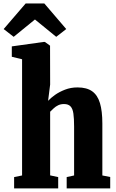

<svg xmlns="http://www.w3.org/2000/svg" viewBox="-56 -1054 650 1074"><path d="M67.5 -72.5V-722.5L10 -736.5V-794.5L189 -819.5H195L224 -798.5L224.5 -581L213 -490Q227 -505.5 251.2 -522.8Q275.5 -540 307.8 -552.5Q340 -565 377.5 -565Q429.5 -565 459.8 -543.2Q490 -521.5 503.2 -477Q516.5 -432.5 516.5 -363.5V-72.5L560.5 -64V0H317V-63.5L358.5 -72.5V-346.5Q358.5 -391.5 354.5 -419Q350.5 -446.5 338.2 -459.2Q326 -472 302 -472Q283.5 -472 269.5 -465.2Q255.5 -458.5 244.5 -448.2Q233.5 -438 224.5 -429V-73L269.5 -63.5V0H23V-63.5ZM20.5 -848 -35.5 -891.5 87.5 -1034.5H192L314.5 -891.5L258.5 -848L139.5 -945Z"/></svg>

Font: Merriweather 24pt SemiCondensed Black
Style: Regular
Weight: 900
Width: 4
Designer: Eben Sorkin
Foundry: Eben Sorkin
Version: Version 2.100